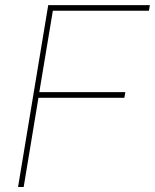

<svg xmlns="http://www.w3.org/2000/svg" viewBox="-20 -748 620 768"><path d="M52.2 0 172.9 -727.5H579.6L575.7 -705.1H191.4L137.2 -379.4H481.4L477.5 -356.9H133.8L74.7 0Z"/></svg>

Font: Inter 24pt Thin
Style: Italic
Weight: 250
Italic angle: -9.3988°
Version: Version 4.001;git-66647c0bb